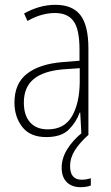

<svg xmlns="http://www.w3.org/2000/svg" viewBox="-20 -559 460 797"><path d="M210 -539Q281 -539 314 -496Q347 -453 347 -357V0H318L313 -92H311Q296 -51 265 -20.5Q234 10 172 10Q105 10 72.5 -32Q40 -74 40 -133Q40 -212 91.5 -252.5Q143 -293 237 -301L310 -307V-353Q310 -437 285.5 -471Q261 -505 208 -505Q182 -505 154 -497.5Q126 -490 94 -472L80 -503Q110 -520 143 -529.5Q176 -539 210 -539ZM240 -271Q160 -264 119.5 -230.5Q79 -197 79 -133Q79 -80 105 -51Q131 -22 178 -22Q247 -22 278.5 -76Q310 -130 311 -218V-276ZM271 131Q271 187 319 187Q330 187 340.5 185Q351 183 357 181V211Q350 214 339 216Q328 218 315 218Q278 218 257 197Q236 176 236 137Q236 98 259 60.5Q282 23 323 -10L348 0Q311 33 291 64.5Q271 96 271 131Z"/></svg>

Font: Noto Sans Lao Looped Condensed ExtraLight
Style: Regular
Weight: 200
Width: 3
Designer: Mark Frömberg, Ben Mitchell
Foundry: The Fontpad Ltd
Version: Version 1.002; ttfautohint (v1.8.4.7-5d5b)